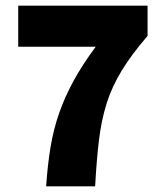

<svg xmlns="http://www.w3.org/2000/svg" viewBox="-20 -654 580 674"><path d="M142 0Q147 -75 157.5 -138Q168 -201 188 -258Q208 -315 239 -371.5Q270 -428 316 -490H44V-634H498V-528Q442 -463 407.5 -406.5Q373 -350 354.5 -291.5Q336 -233 327.5 -163Q319 -93 314 0Z"/></svg>

Font: Mada Black
Style: Regular
Weight: 900
Designer: Khaled Hosny
Version: Version 1.5